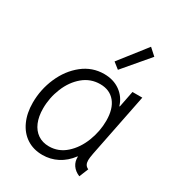

<svg xmlns="http://www.w3.org/2000/svg" viewBox="-184 -885 928 1008"><g transform="rotate(30 280.0 -381.5)"><path d="M44.9 -205.1Q44.9 -285.6 76.9 -358.9Q108.9 -432.1 166 -477.5Q223.1 -522.9 295.4 -522.9Q352.1 -522.9 392.6 -493.9Q433.1 -464.8 447.8 -416H450.7L470.2 -515.1H529.8L453.1 -130.9Q447.8 -102.1 447.8 -89.4Q447.8 -73.7 453.4 -63.5Q459 -53.2 472.2 -47.4L449.7 7.8Q420.4 -4.4 405.3 -26.6Q390.1 -48.8 391.6 -78.1H389.6Q357.4 -35.2 315.4 -13.7Q273.4 7.8 225.1 7.8Q170.4 7.8 129.6 -18.8Q88.9 -45.4 66.9 -93.8Q44.9 -142.1 44.9 -205.1ZM426.8 -315.4Q426.8 -387.2 394.3 -426.8Q361.8 -466.3 303.7 -466.3Q245.6 -466.3 200.9 -429Q156.2 -391.6 131.6 -331.3Q106.9 -271 106.9 -205.6Q106.9 -157.7 121.8 -122.3Q136.7 -86.9 165 -67.6Q193.4 -48.3 232.4 -48.3Q290 -48.3 334.2 -87.6Q378.4 -127 402.6 -189Q426.8 -251 426.8 -315.4ZM308.6 -606.9 436 -769.5 477.1 -732.4 345.7 -577.6Z"/></g></svg>

Font: Reddit Sans Vanilla Light
Style: Italic
Weight: 300
Italic angle: -11.25°
Designer: Stephen Hutchings
Version: Version 1.013